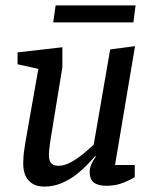

<svg xmlns="http://www.w3.org/2000/svg" viewBox="-20 -683 570 711"><path d="M144 8Q120 8 102.5 -1.5Q85 -11 75.5 -30Q66 -49 66 -77Q66 -89 67 -103.5Q68 -118 70.5 -132.5Q73 -147 74 -156L122 -428L45 -445V-489L211 -508V-434L167 -165Q166 -158 164.5 -147Q163 -136 162 -126Q161 -116 161 -108Q161 -90 169 -79.5Q177 -69 196 -69Q219 -69 244 -83Q269 -97 291.5 -116Q314 -135 327 -147L388 -500L480 -512L406 -72H479V-27Q465 -18 437 -6.5Q409 5 375 5Q343 5 327.5 -7Q312 -19 312 -47Q312 -59 317.5 -73Q323 -87 335 -103L332 -105Q323 -94 305 -75Q287 -56 263 -37Q239 -18 208.5 -5Q178 8 144 8ZM177 -600 186 -663H482L474 -600Z"/></svg>

Font: Faustina Medium
Style: Italic
Weight: 500
Italic angle: -8°
Designer: Alfonso Garcia
Foundry: http://www.omnibus-type.com
Version: Version 1.200